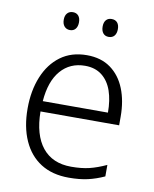

<svg xmlns="http://www.w3.org/2000/svg" viewBox="-83 -783 685 856"><g transform="rotate(10 260.0 -355.0)"><path d="M273 -542Q337 -542 380.5 -510.5Q424 -479 446 -424Q468 -369 468 -298V-259H112Q113 -153 158.5 -96.5Q204 -40 289 -40Q336 -40 371 -48.5Q406 -57 447 -76V-24Q410 -7 373 1.5Q336 10 287 10Q212 10 160 -23Q108 -56 80.5 -117.5Q53 -179 53 -262Q53 -343 79 -406.5Q105 -470 154 -506Q203 -542 273 -542ZM273 -494Q205 -494 163 -445.5Q121 -397 114 -306H409Q409 -362 394.5 -404Q380 -446 349.5 -470Q319 -494 273 -494ZM143 -680Q143 -699 152.5 -709.5Q162 -720 178 -720Q194 -720 203 -709.5Q212 -699 212 -680Q212 -661 203 -650Q194 -639 178 -639Q162 -639 152.5 -650Q143 -661 143 -680ZM319 -680Q319 -699 328 -709.5Q337 -720 353 -720Q370 -720 379 -709.5Q388 -699 388 -680Q388 -661 379 -650Q370 -639 353 -639Q337 -639 328 -650Q319 -661 319 -680Z"/></g></svg>

Font: Noto Sans Display Light
Style: Regular
Weight: 300
Designer: Monotype Design Team
Foundry: Monotype Imaging Inc.
Version: Version 2.003